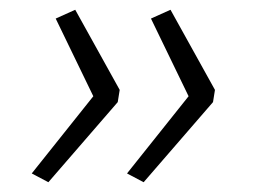

<svg xmlns="http://www.w3.org/2000/svg" viewBox="-20 -465 525 393"><path d="M79 -92 45 -110 171 -268 94 -427 134 -445 225 -281 221 -256ZM274 -92 240 -110 366 -268 289 -427 329 -445 420 -281 416 -256Z"/></svg>

Font: Nunito Sans 10pt Expanded ExtraLight
Style: Italic
Weight: 250
Width: 7
Italic angle: -9°
Designer: Vernon Adams
Foundry: Vernon Adams
Version: Version 3.101;gftools[0.9.27]